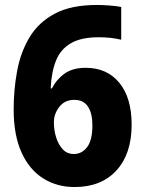

<svg xmlns="http://www.w3.org/2000/svg" viewBox="-20 -743 583 773"><path d="M35 -303Q35 -382 49 -457.5Q63 -533 99 -593Q135 -653 200.5 -688Q266 -723 370 -723Q392 -723 419.5 -721Q447 -719 468 -715V-583Q448 -588 425.5 -590.5Q403 -593 377 -593Q307 -593 265.5 -569Q224 -545 205.5 -499Q187 -453 184 -387H189Q208 -424 240.5 -447Q273 -470 325 -470Q411 -470 460.5 -409.5Q510 -349 510 -241Q510 -124 449 -57Q388 10 280 10Q209 10 153.5 -25Q98 -60 66.5 -129.5Q35 -199 35 -303ZM277 -123Q310 -123 331 -151Q352 -179 352 -238Q352 -287 334 -314Q316 -341 279 -341Q241 -341 219 -313Q197 -285 197 -251Q197 -219 206 -190Q215 -161 232.5 -142Q250 -123 277 -123Z"/></svg>

Font: Noto Sans Arabic SemCond ExtBd
Style: Regular
Weight: 800
Width: 4
Designer: Monotype Design Team, Nadine Chahine, Nizar Qandah and Khaled Hosny
Foundry: Monotype Imaging Inc.
Version: Version 2.012; ttfautohint (v1.8.4.7-5d5b)